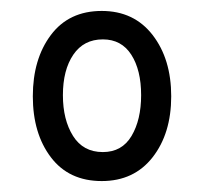

<svg xmlns="http://www.w3.org/2000/svg" viewBox="-20 -756 374 351"><path d="M166 -425Q106 -425 73 -468.5Q40 -512 40 -580Q40 -648 73 -692Q106 -736 166 -736Q225 -736 259 -692Q293 -648 293 -580Q293 -512 259 -468.5Q225 -425 166 -425ZM168 -478Q203 -478 220.5 -507.5Q238 -537 238 -582Q238 -628 220 -656Q202 -684 168 -684Q133 -684 114 -656Q95 -628 95 -582Q95 -537 113.5 -507.5Q132 -478 168 -478Z"/></svg>

Font: Noto Serif Lao ExtraCondensed Black
Style: Regular
Weight: 900
Width: 2
Designer: Monotype Design Team
Foundry: Monotype Imaging Inc.
Version: Version 2.003; ttfautohint (v1.8.4.7-5d5b)